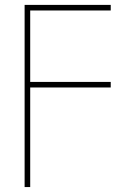

<svg xmlns="http://www.w3.org/2000/svg" viewBox="-20 -549 529 773"><path d="M79.1 204.1V-529.3H425.8V-506.8H101.6V-219.2H425.8V-196.8H101.6V204.1Z"/></svg>

Font: Inter 24pt Thin
Style: Regular
Weight: 250
Designer: Rasmus Andersson
Foundry: rsms
Version: Version 4.001;git-66647c0bb